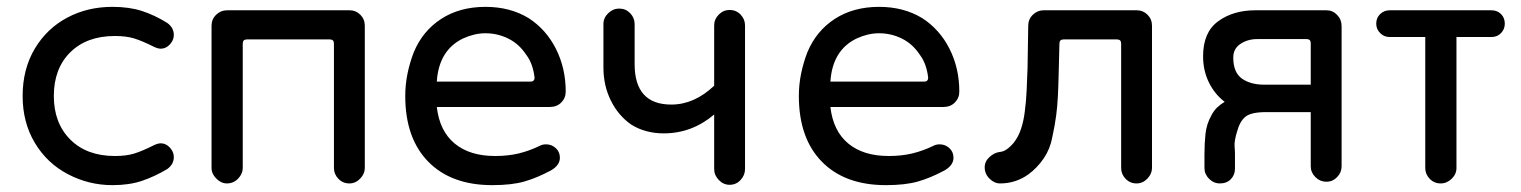

<svg xmlns="http://www.w3.org/2000/svg" viewBox="-20 -558 4437 560"><path d="M308 -18Q239 -18 178 -50Q117 -82 81.5 -141.5Q46 -201 46 -278Q46 -357 82 -417Q117 -475 176 -506.5Q235 -538 308 -538Q357 -538 394 -526Q431 -514 468 -491Q487 -477 487 -456Q487 -441 475.5 -428.5Q464 -416 449 -416Q440 -416 428 -422Q394 -439 371 -446Q348 -453 315 -453Q233 -453 185 -405.5Q137 -358 137 -278Q137 -199 185 -151Q233 -103 315 -103Q348 -103 371 -110Q394 -117 428 -134Q440 -140 449 -140Q464 -140 475.5 -127.5Q487 -115 487 -100Q487 -79 468 -65Q431 -43 394 -30.5Q357 -18 308 -18Z M642 -23Q625 -23 611 -37Q597 -51 597 -68V-483Q597 -502 610.5 -515Q624 -528 642 -528H1000Q1018 -528 1031 -515Q1044 -502 1044 -483V-68Q1044 -51 1030.5 -37Q1017 -23 999 -23Q980 -23 967 -36.5Q954 -50 954 -68V-431Q954 -443 942 -443H700Q688 -443 688 -431V-68Q688 -51 674.5 -37Q661 -23 642 -23Z M1416 -18Q1296 -18 1229 -86.5Q1162 -155 1162 -278Q1162 -311 1168.5 -343Q1175 -375 1187 -406Q1213 -468 1267 -503Q1321 -538 1396 -538Q1468 -538 1522 -505Q1573 -472 1601.5 -415.5Q1630 -359 1630 -291Q1630 -272 1617 -259Q1604 -246 1584 -246H1254Q1262 -176 1306 -139.5Q1350 -103 1424 -103Q1462 -103 1493 -110.5Q1524 -118 1555 -133Q1562 -137 1573 -137Q1589 -137 1601 -126Q1613 -115 1613 -98Q1613 -76 1587 -61Q1546 -39 1509 -28.5Q1472 -18 1416 -18ZM1254 -320H1527Q1540 -320 1539 -333Q1534 -373 1515 -398Q1494 -430 1462.5 -445.5Q1431 -461 1396 -461Q1364 -461 1331 -446Q1260 -412 1254 -320Z M2108 -19Q2090 -19 2076.5 -33Q2063 -47 2063 -65V-224Q1998 -169 1916 -169Q1863 -169 1822 -194Q1784 -220 1762 -264Q1740 -308 1740 -361V-488Q1740 -506 1754 -519.5Q1768 -533 1786 -533Q1805 -533 1818 -519.5Q1831 -506 1831 -488V-371Q1831 -253 1938 -253Q2005 -253 2063 -308V-484Q2063 -502 2076.5 -515.5Q2090 -529 2108 -529Q2127 -529 2140 -515.5Q2153 -502 2153 -484V-65Q2153 -47 2140 -33Q2127 -19 2108 -19Z M2564 -18Q2444 -18 2377 -86.5Q2310 -155 2310 -278Q2310 -311 2316.5 -343Q2323 -375 2335 -406Q2361 -468 2415 -503Q2469 -538 2544 -538Q2616 -538 2670 -505Q2721 -472 2749.5 -415.5Q2778 -359 2778 -291Q2778 -272 2765 -259Q2752 -246 2732 -246H2402Q2410 -176 2454 -139.5Q2498 -103 2572 -103Q2610 -103 2641 -110.5Q2672 -118 2703 -133Q2710 -137 2721 -137Q2737 -137 2749 -126Q2761 -115 2761 -98Q2761 -76 2735 -61Q2694 -39 2657 -28.5Q2620 -18 2564 -18ZM2402 -320H2675Q2688 -320 2687 -333Q2682 -373 2663 -398Q2642 -430 2610.5 -445.5Q2579 -461 2544 -461Q2512 -461 2479 -446Q2408 -412 2402 -320Z M2897 -23Q2880 -23 2866 -37Q2852 -51 2852 -70Q2852 -87 2866 -100Q2880 -113 2897 -115Q2915 -116 2937 -142Q2951 -160 2958.5 -183.5Q2966 -207 2969 -233Q2973 -262 2974.5 -297Q2976 -332 2977 -360L2979 -483Q2979 -502 2992.5 -515Q3006 -528 3024 -528H3296Q3314 -528 3327 -515Q3340 -502 3340 -483V-68Q3340 -51 3326.5 -37Q3313 -23 3295 -23Q3276 -23 3263 -36.5Q3250 -50 3250 -68V-431Q3250 -443 3238 -443H3082Q3070 -443 3070 -431L3068 -351Q3067 -307 3065.5 -277.5Q3064 -248 3060.5 -221Q3057 -194 3049 -157Q3043 -124 3024.5 -96.5Q3006 -69 2979 -49Q2942 -23 2897 -23Z M3538 -23Q3520 -23 3506.5 -36.5Q3493 -50 3493 -68V-107Q3493 -139 3496 -167.5Q3499 -196 3513 -221Q3520 -235 3530 -244.5Q3540 -254 3552 -261Q3523 -283 3506 -317.5Q3489 -352 3489 -394Q3489 -464 3533 -496Q3577 -528 3641 -528H3849Q3867 -528 3880 -514.5Q3893 -501 3893 -482V-73Q3893 -55 3880 -41.5Q3867 -28 3849 -28Q3830 -28 3816.5 -41.5Q3803 -55 3803 -73V-231H3673Q3629 -231 3612.5 -217.5Q3596 -204 3588 -174Q3584 -161 3582 -149.5Q3580 -138 3581 -129Q3582 -119 3582 -108.5Q3582 -98 3582 -89V-66Q3582 -48 3570 -35.5Q3558 -23 3538 -23ZM3668 -311H3803V-432Q3803 -444 3791 -444H3647Q3619 -444 3598 -430Q3577 -416 3577 -390Q3577 -347 3602 -329Q3627 -311 3668 -311Z M4182 -23Q4163 -23 4150 -36.5Q4137 -50 4137 -68V-450H4033Q4017 -450 4005.5 -461.5Q3994 -473 3994 -489Q3994 -506 4005.5 -517Q4017 -528 4033 -528H4330Q4347 -528 4358 -517Q4369 -506 4369 -489Q4369 -473 4358 -461.5Q4347 -450 4330 -450H4228V-68Q4228 -50 4214 -36.5Q4200 -23 4182 -23Z"/></svg>

Font: Huninn
Style: Regular
Weight: 400
Designer: justfont
Foundry: justfont
Version: Version 1.003